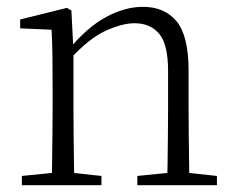

<svg xmlns="http://www.w3.org/2000/svg" viewBox="-20 -542 691 562"><path d="M44 0V-27L154 -38H174L277 -27V0ZM131 0Q132 -24 132.5 -64.5Q133 -105 133.5 -149Q134 -193 134 -226V-281Q134 -333 133.5 -375.5Q133 -418 131 -455L39 -459V-485L176 -519L189 -511L195 -393V-392V-226Q195 -193 195.5 -149Q196 -105 196.5 -64.5Q197 -24 198 0ZM382 0V-27L491 -38H512L615 -27V0ZM469 0Q470 -24 470.5 -64Q471 -104 471.5 -148Q472 -192 472 -226V-334Q472 -412 446 -443Q420 -474 374 -474Q339 -474 290.5 -452.5Q242 -431 184 -368L174 -398H182Q236 -463 291 -492.5Q346 -522 398 -522Q462 -522 497 -479.5Q532 -437 532 -335V-226Q532 -192 532.5 -148Q533 -104 533.5 -64Q534 -24 535 0Z"/></svg>

Font: Source Han Serif JP VF
Style: Regular
Weight: 250
Designer: Ryoko NISHIZUKA 西塚涼子 (kana & ideographs); Frank Grießhammer (Latin, Greek & Cyrillic); Wenlong ZHANG 张文龙 (bopomofo); San
Foundry: Adobe
Version: Version 2.001;hotconv 1.1.0;makeotfexe 2.6.0